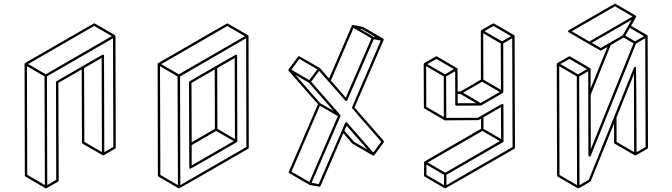

<svg xmlns="http://www.w3.org/2000/svg" viewBox="-20 -962 3702 1057"><path d="M233.4 75.2 231.4 74.7 230.5 74.2H230L120.1 10.3Q116.7 8.3 116.7 4.4L115.2 -609.9Q115.2 -613.3 118.2 -615.2Q497.1 -834 498.5 -834Q500.5 -834 556.6 -801.3Q612.8 -768.6 613.3 -768.1L613.8 -767.6V-767.1L614.7 -766.6L615.2 -763.7Q615.7 -763.7 615.7 -763.2L617.2 -149.4Q617.2 -145.5 613.8 -143.6L549.3 -106.4Q546.4 -106.4 544.9 -106.9V-107.4L434.1 -171.4Q431.2 -173.3 431.2 -177.2L429.7 -579.6L301.3 -505.9L303.2 32.2Q302.7 35.6 299.8 37.6Q235.4 75.2 233.4 75.2ZM227.1 56.6 225.1 -541.5 128.4 -597.7 129.9 0.5ZM231.9 -553.2 595.7 -763.2 498.5 -819.3 134.8 -609.4ZM541 -124.5 539.6 -643.1 442.9 -587.4 444.3 -181.2ZM240.2 56.6 289.6 28.3 288.1 -509.8Q288.1 -513.2 291.5 -515.1Q544.4 -661.6 546.4 -661.6Q552.7 -661.6 552.7 -654.8L554.2 -124.5L604 -153.3L602.1 -751.5L238.3 -541.5Q239.7 -242.7 240.2 56.6Z M965.8 75.2Q963.9 75.2 963.9 74.7H962.9L852.5 10.3Q849.6 8.3 849.1 4.9L847.7 -609.4Q848.1 -612.8 851.1 -614.7Q1229.5 -833.5 1231.4 -833.5Q1232.9 -833.5 1289.1 -800.8L1345.2 -768.1H1345.7V-767.6H1346.2V-767.1H1346.7L1347.2 -766.1V-765.6Q1347.7 -763.7 1347.9 -763.7Q1348.1 -763.7 1348.1 -763.2L1349.6 -148.9Q1349.6 -145 1346.2 -143.1Q968.3 75.2 965.8 75.2ZM959.5 57.1 957.5 -541 860.8 -597.7 862.8 1ZM964.4 -552.7 1328.1 -762.7 1231.4 -818.8 867.7 -608.9ZM972.7 57.1 1336.4 -152.8 1335 -751.5 971.2 -541ZM1028.8 -33.2Q1022 -33.2 1022 -39.6L1020.5 -509.3Q1021 -512.7 1023.9 -514.6Q1276.4 -661.1 1278.8 -661.1Q1285.2 -661.1 1285.2 -654.3L1286.6 -184.1Q1286.1 -181.2 1283.2 -179.2Q1030.8 -33.2 1028.8 -33.2ZM1035.2 -178.7 1163.1 -252.9 1162.1 -579.6 1034.2 -505.4ZM1035.2 -51.3 1266.6 -185.1 1169.9 -241.2 1035.2 -163.1ZM1273.4 -196.3 1272 -642.6 1175.8 -586.9 1176.8 -252.9Z M1738.3 65.9 1684.6 56.2 1572.8 -8.8Q1569.3 -10.7 1569.3 -14.6Q1569.3 -16.1 1730.5 -388.2L1568.8 -572.3L1567.9 -574.7V-577.6L1568.8 -580.1L1621.1 -650.4Q1623 -652.8 1626.5 -652.8Q1627.9 -652.8 1684.1 -620.4Q1740.2 -587.9 1740.7 -587.4L1741.7 -586.9L1791.5 -529.8L1917 -820.3H1917.5V-820.8Q1918 -821.8 1918.5 -822Q1918.9 -822.3 1918.9 -822.5Q1918.9 -822.8 1920.9 -823.7H1921.4V-824.2H1924.3L1951.2 -819.3Q1978 -814 1979 -813.5L2089.4 -749.5V-749H2089.8L2091.3 -747.1H2091.8L2092.3 -744.1L2091.8 -741.2L1931.6 -370.1L2092.3 -186.5Q2093.8 -184.6 2094.2 -182.6Q2094.2 -180.2 2066.9 -143.1L2040.5 -107.9Q2039.1 -106.4 2038.8 -106.4Q2038.6 -106.4 2038.1 -106.2Q2037.6 -106 2036.6 -105.5L2032.2 -106L1919.9 -171.4L1870.1 -228.5L1744.6 62Q1742.2 65.9 1738.3 65.9ZM2048.8 -757.3 1973.1 -801.3 1960 -803.7 2035.6 -759.8ZM1883.8 -424.3 2024.9 -751 1926.3 -808.1 1801.3 -518.6ZM1682.6 -521 1727.1 -580.1 1628.4 -637.7 1584 -578.1ZM1816.4 -351.6 1680.2 -506.8 1606 -549.8 1742.2 -394.5ZM1683.1 40 1839.8 -322.8 1741.2 -379.9 1584.5 -17.1ZM2003.4 -138.2 1888.2 -269.5 1876 -242.2 1929.2 -181.2ZM1734.4 51.8 1862.3 -243.2 1879.9 -284.7Q1881.8 -288.6 1886.2 -288.6Q1889.2 -288.6 1891.1 -286.6L2034.7 -122.6L2079.1 -181.6Q1917 -366.7 1917 -368.7Q1917 -370.1 2076.2 -738.8L2037.6 -746.1L1891.6 -409.7Q1890.1 -405.8 1884.8 -405.8H1883.8Q1883.8 -406.2 1882.8 -406.5Q1881.8 -406.7 1736.8 -571.8L1692.9 -512.2L1853 -329.6Q1853.5 -329.6 1853.5 -329.1L1854.5 -327.1Q1854.5 -326.2 1855 -325.7L1854.5 -322.8L1695.3 44.4Z M2431.2 75.2Q2429.2 75.2 2428.7 74.7L2427.7 74.2L2317.9 10.3Q2314.5 8.3 2314.5 4.9V-68.4Q2314.5 -71.3 2317.4 -73.2L2628.4 -252.9V-308.6L2614.7 -300.8Q2613.3 -300.3 2430.2 -299.3Q2427.7 -299.8 2427.7 -300Q2427.7 -300.3 2427.2 -300.3H2426.8L2316.9 -364.3Q2313.5 -366.2 2313.5 -370.1L2312.5 -609.4L2313 -609.9Q2313 -613.3 2315.9 -614.7Q2380.4 -652.3 2382.3 -652.3L2385.7 -651.4L2496.6 -586.4Q2497.1 -586.4 2497.1 -585.9L2498 -585V-584.5H2498.5V-583Q2499 -583 2499 -582.5L2499.5 -458H2514.2L2627.4 -523.4L2627 -791Q2627.4 -794.4 2630.4 -796.4Q2694.3 -833.5 2696.3 -833.5Q2698.2 -833.5 2754.9 -800.8L2810.5 -768.1Q2811 -768.1 2811 -767.6Q2811.5 -767.6 2811.5 -767.1L2812.5 -766.1L2813 -762.7L2814.9 -148.9Q2814.9 -145 2811.5 -143.1Q2433.1 75.2 2431.2 75.2ZM2743.7 -734.4 2793.5 -762.7 2696.3 -819.3 2647 -790.5ZM2737.8 -467.3 2736.8 -722.7 2640.1 -778.8 2641.1 -523.4ZM2626 -395 2731 -455.6 2634.3 -512.2 2529.3 -451.7ZM2499.5 -393.6 2601.6 -394 2514.2 -444.8H2499.5ZM2423.3 -317.9 2422.9 -541.5 2326.2 -597.7 2326.7 -374ZM2429.7 -552.7 2479 -581.5 2382.3 -637.7 2332.5 -608.9ZM2424.3 57.1V0.5L2327.6 -56.2V1ZM2431.2 -11.2 2731.9 -185.1 2635.3 -241.2 2334 -67.4ZM2738.8 -196.3 2737.8 -372.1 2641.6 -316.4V-252.9ZM2438 57.1 2801.8 -152.8 2799.8 -751.5 2750.5 -722.7 2751 -455.1Q2750.5 -451.7 2747.6 -450.2L2628.9 -381.3H2627.9V-380.9L2492.7 -380.4Q2486.3 -380.4 2486.3 -387.2Q2485.8 -451.2 2485.8 -569.8L2436 -541.5L2437 -313L2609.9 -313.5Q2742.7 -390.1 2744.6 -390.1Q2750.5 -390.1 2751.5 -383.8L2752 -184.6Q2751.5 -181.2 2748.5 -179.2L2437.5 0.5Z M3163.6 75.2Q3161.6 75.2 3161.1 74.7L3160.2 74.2L3050.3 10.3Q3046.9 8.3 3046.9 4.9L3044.9 -609.4L3045.4 -609.9Q3045.4 -613.3 3048.3 -614.7Q3112.8 -652.3 3114.7 -652.3L3118.2 -651.4Q3228 -587.4 3229 -586.4Q3229.5 -586.4 3229.5 -585.9L3230.5 -585L3231 -583L3231.4 -582V-475.1L3323.7 -703.1Q3289.1 -683.1 3287.1 -683.1Q3285.6 -683.1 3221.2 -720.2L3110.8 -784.2Q3107.4 -786.1 3107.4 -790Q3107.9 -793.5 3110.8 -795.4Q3363.8 -941.9 3365.7 -941.9Q3367.2 -941.9 3423.3 -909.2Q3479.5 -876.5 3480.5 -875.5L3481.9 -873.5V-872.1L3482.4 -871.1V-870.1Q3481.9 -869.6 3481.9 -869.1Q3481.9 -868.7 3481.4 -867.7L3454.1 -819.8L3543 -768.1Q3543.5 -768.1 3543.5 -767.6Q3543.9 -767.6 3543.9 -767.1L3544.9 -766.1L3545.4 -762.7L3547.4 -148.9Q3547.4 -145.5 3543.9 -143.1Q3480 -106.4 3479.2 -106.2Q3478.5 -106 3478 -106L3476.1 -106.4L3474.6 -106.9L3364.3 -170.9Q3361.3 -172.9 3360.8 -176.8V-282.7L3232.4 34.7Q3231.9 37.1 3198.7 56.2Q3165.5 75.2 3163.6 75.2ZM3476.1 -734.4 3525.9 -762.7 3447.3 -808.6 3422.4 -765.6ZM3224.1 -733.4 3462.4 -871.1 3365.7 -927.2 3127.4 -790ZM3287.1 -697.8 3408.2 -767.6 3457.5 -853 3237.8 -726.1ZM3232.4 -140.6 3467.8 -723.6 3413.6 -755.4 3342.3 -713.9 3231.9 -439.9ZM3156.7 57.1 3155.3 -541.5 3058.6 -597.7 3060.1 1ZM3162.1 -552.7 3211.4 -581.5 3114.7 -637.7 3064.9 -609.4ZM3471.2 -124.5 3469.7 -553.7 3374 -315.4 3374.5 -180.7ZM3170.4 57.1 3221.2 27.8 3361.3 -319.3 3470.2 -590.3Q3472.2 -594.2 3476.1 -594.2Q3479.5 -594.2 3481.2 -592.3Q3482.9 -590.3 3484.4 -124L3534.2 -152.8L3532.2 -751.5L3481.4 -722.2Q3231.9 -103 3231.4 -102.5Q3231 -102.1 3230.5 -101.6L3228.5 -100.6Q3228 -100.1 3226.6 -100.1H3224.6Q3219.2 -101.6 3219.2 -106.4Q3218.3 -337.9 3218.3 -569.8L3168.5 -541.5Q3168.9 -242.2 3170.4 57.1Z"/></svg>

Font: 3D Isometric
Style: Regular
Weight: 400
Designer: GGBotNet
Version: 1.10